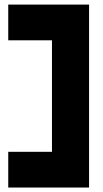

<svg xmlns="http://www.w3.org/2000/svg" viewBox="-20 -739 460 859"><path d="M212.5 100V-558.7H378.5V100ZM16.9 100V-59.8H212.5V100ZM16.9 -558.7V-718.5H378.5V-558.7Z"/></svg>

Font: Foldit Thin
Style: Regular
Weight: 100
Designer: Sophia Tai
Foundry: Sophia Tai
Version: Version 1.003